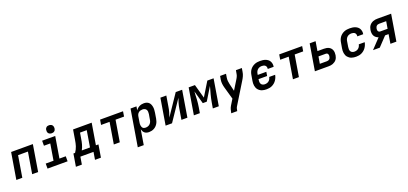

<svg xmlns="http://www.w3.org/2000/svg" viewBox="45 -2090 7711 3626"><g transform="rotate(-20 3900.0 -277.5)"><path d="M25 0 113 -530H550L463 0H343L414 -429H216L145 0Z M652 0V-101H809L863 -429H736V-530H999L928 -101H1055V0ZM956 -600Q937 -600 919.5 -607Q902 -614 891 -628Q880 -642 877.5 -661Q875 -680 878 -699Q880 -713 887 -725Q894 -737 905 -745.5Q916 -754 929.5 -757Q943 -760 956 -760Q975 -760 993 -753Q1011 -746 1021.5 -732Q1032 -718 1035 -699Q1038 -680 1035 -661Q1033 -647 1026 -635Q1019 -623 1007.5 -614.5Q996 -606 982.5 -603Q969 -600 956 -600Z M1167 151 1209 -101H1242Q1260 -126 1274.5 -155Q1289 -184 1298.5 -213Q1308 -242 1314 -271.5Q1320 -301 1325 -331L1358 -530H1732L1661 -101H1712L1670 151H1551L1576 0H1312L1287 151ZM1542 -101 1596 -429H1461L1442 -315Q1438 -287 1432.5 -260Q1427 -233 1419.5 -206Q1412 -179 1401.5 -152.5Q1391 -126 1377 -101Z M1984 0 2055 -429H1884L1901 -530H2362L2346 -429H2175L2104 0Z M2391 205 2513 -530H2632L2620 -453Q2633 -474 2651.5 -490.5Q2670 -507 2692 -518Q2714 -529 2737 -533.5Q2760 -538 2783 -538Q2811 -538 2837 -529.5Q2863 -521 2881.5 -503Q2900 -485 2910 -460Q2920 -435 2924 -408.5Q2928 -382 2926 -353.5Q2924 -325 2920 -297L2902 -187Q2897 -162 2889.5 -137Q2882 -112 2868 -89Q2854 -66 2834.5 -47Q2815 -28 2791 -15.5Q2767 -3 2741.5 2.5Q2716 8 2691 8Q2667 8 2644.5 2Q2622 -4 2604.5 -18.5Q2587 -33 2576.5 -53Q2566 -73 2560 -95L2511 205ZM2659 -93Q2681 -93 2703.5 -100Q2726 -107 2743.5 -123Q2761 -139 2771 -160Q2781 -181 2784 -203L2803 -313Q2806 -336 2805 -359Q2804 -382 2793 -400.5Q2782 -419 2761.5 -428Q2741 -437 2718 -437Q2698 -437 2677.5 -431.5Q2657 -426 2640 -412.5Q2623 -399 2613.5 -379.5Q2604 -360 2601 -340L2583 -230Q2580 -214 2579 -198Q2578 -182 2580 -167Q2582 -152 2587.5 -137.5Q2593 -123 2603 -112.5Q2613 -102 2628 -97.5Q2643 -93 2659 -93Z M3025 0 3113 -530H3232L3197 -318Q3193 -293 3188 -267.5Q3183 -242 3175.5 -217.5Q3168 -193 3159.5 -168Q3151 -143 3143 -118L3421 -530H3550L3463 0H3343L3378 -212Q3382 -237 3387.5 -262.5Q3393 -288 3400 -312.5Q3407 -337 3415.5 -362Q3424 -387 3432 -412L3154 0Z M3593 0 3681 -530H3807L3885 -250L4056 -530H4182L4094 0H3974L3992 -106Q3998 -146 4007 -185Q4016 -224 4026 -263Q4036 -302 4047.5 -340.5Q4059 -379 4068 -418L3910 -159H3830L3757 -420Q3753 -381 3752 -341.5Q3751 -302 3749 -263Q3747 -224 3742 -184.5Q3737 -145 3731 -106L3713 0Z M4270 205 4271 198Q4277 164 4286.5 130.5Q4296 97 4315 66L4385 -48L4313 -302Q4303 -338 4298.5 -377Q4294 -416 4300 -457L4313 -530H4432L4420 -457Q4415 -423 4417.5 -390.5Q4420 -358 4428 -327L4464 -177L4573 -354Q4581 -367 4588 -379Q4595 -391 4601 -404Q4607 -417 4611.5 -430Q4616 -443 4618 -457L4631 -530H4750L4738 -457Q4732 -416 4714.5 -377Q4697 -338 4674 -302L4416 119Q4405 137 4399.5 157.5Q4394 178 4391 198L4390 205Z M5055 8Q5031 8 5007 5Q4983 2 4961.5 -5.5Q4940 -13 4921.5 -26Q4903 -39 4888.5 -56Q4874 -73 4865.5 -94Q4857 -115 4853 -138Q4849 -161 4850 -185Q4851 -209 4855 -233L4874 -343Q4878 -370 4888 -397Q4898 -424 4915 -447.5Q4932 -471 4956 -489.5Q4980 -508 5006.5 -519Q5033 -530 5061 -534Q5089 -538 5116 -538Q5144 -538 5171.5 -534.5Q5199 -531 5224.5 -521.5Q5250 -512 5271 -496Q5292 -480 5305 -457.5Q5318 -435 5323 -407.5Q5328 -380 5323 -353Q5323 -351 5322.5 -349.5Q5322 -348 5322 -346H5203Q5203 -347 5203.5 -347.5Q5204 -348 5204 -349Q5207 -368 5202 -386Q5197 -404 5184 -416Q5171 -428 5153 -432.5Q5135 -437 5116 -437Q5094 -437 5071.5 -430Q5049 -423 5031.5 -407Q5014 -391 5004 -370Q4994 -349 4991 -327L4987 -305H5160L5147 -225H4974L4973 -217Q4969 -194 4970 -171Q4971 -148 4981.5 -129.5Q4992 -111 5012 -102Q5032 -93 5055 -93Q5076 -93 5097 -99Q5118 -105 5135.5 -119.5Q5153 -134 5163.5 -154Q5174 -174 5178 -195H5297Q5292 -167 5281 -140.5Q5270 -114 5253.5 -90Q5237 -66 5214 -46.5Q5191 -27 5164.5 -14.5Q5138 -2 5110 3Q5082 8 5055 8Z M5584 0 5655 -429H5484L5501 -530H5962L5946 -429H5775L5704 0Z M6025 0 6113 -530H6232L6201 -342H6331Q6357 -342 6382 -337.5Q6407 -333 6428.5 -322Q6450 -311 6466 -292.5Q6482 -274 6490 -251.5Q6498 -229 6499 -203Q6500 -177 6496 -151Q6492 -130 6484.5 -108.5Q6477 -87 6463 -68.5Q6449 -50 6429.5 -36.5Q6410 -23 6389 -14.5Q6368 -6 6346 -3Q6324 0 6303 0ZM6161 -101H6303Q6316 -101 6329.5 -105Q6343 -109 6354 -118.5Q6365 -128 6370.5 -141Q6376 -154 6378 -167Q6381 -180 6380 -193.5Q6379 -207 6373.5 -218Q6368 -229 6356 -235Q6344 -241 6331 -241H6185Z M6855 8Q6831 8 6807 5Q6783 2 6761.5 -5.5Q6740 -13 6721.5 -26Q6703 -39 6688.5 -56Q6674 -73 6665.5 -94Q6657 -115 6653 -138Q6649 -161 6650 -185Q6651 -209 6655 -233L6674 -343Q6678 -370 6688 -397Q6698 -424 6715 -447.5Q6732 -471 6756 -489.5Q6780 -508 6806.5 -519Q6833 -530 6861 -534Q6889 -538 6916 -538Q6944 -538 6971.5 -534.5Q6999 -531 7024.5 -521.5Q7050 -512 7071 -496Q7092 -480 7105 -457.5Q7118 -435 7123 -407.5Q7128 -380 7123 -353Q7123 -351 7122.5 -349.5Q7122 -348 7122 -346H7003Q7003 -347 7003.5 -347.5Q7004 -348 7004 -349Q7007 -368 7002 -386Q6997 -404 6984 -416Q6971 -428 6953 -432.5Q6935 -437 6916 -437Q6894 -437 6871.5 -430Q6849 -423 6831.5 -407Q6814 -391 6804 -370Q6794 -349 6791 -327L6773 -217Q6769 -194 6770 -171Q6771 -148 6781.5 -129.5Q6792 -111 6812 -102Q6832 -93 6855 -93Q6876 -93 6897 -99Q6918 -105 6935.5 -119.5Q6953 -134 6963.5 -154Q6974 -174 6978 -195H7097Q7092 -167 7081 -140.5Q7070 -114 7053.5 -90Q7037 -66 7014 -46.5Q6991 -27 6964.5 -14.5Q6938 -2 6910 3Q6882 8 6855 8Z M7193 0 7375 -192Q7348 -201 7325.5 -218.5Q7303 -236 7290.5 -261Q7278 -286 7276 -316Q7274 -346 7279 -376Q7283 -398 7290.5 -419.5Q7298 -441 7312 -460Q7326 -479 7345.5 -493Q7365 -507 7386.5 -515.5Q7408 -524 7430 -527Q7452 -530 7474 -530H7750L7663 0H7543L7573 -184H7503L7329 0ZM7444 -285H7590L7614 -429H7474Q7460 -429 7446 -425Q7432 -421 7421 -411Q7410 -401 7404.5 -387.5Q7399 -374 7396 -361Q7394 -347 7394.5 -333.5Q7395 -320 7401 -308.5Q7407 -297 7419 -291Q7431 -285 7444 -285Z"/></g></svg>

Font: Iosevka Curly Extended Oblique
Style: Bold
Weight: 700
Width: 7
Italic angle: -9°
Monospace: yes
Designer: Belleve Invis
Foundry: Belleve Invis
Version: Version 11.1.0; ttfautohint (v1.8.3)